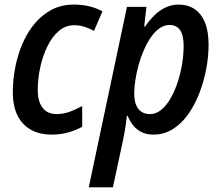

<svg xmlns="http://www.w3.org/2000/svg" viewBox="-20 -570 952 827"><path d="M203.1 9.8Q151.9 9.8 114.3 -10.5Q76.7 -30.8 55.9 -71.5Q35.2 -112.3 35.2 -173.3Q35.2 -226.6 45.7 -280.3Q56.2 -334 77.1 -382.6Q98.1 -431.2 129.6 -468.8Q161.1 -506.3 203.1 -528.3Q245.1 -550.3 297.9 -550.3Q333.5 -550.3 364.3 -543Q395 -535.6 421.4 -521L384.8 -437Q366.7 -447.3 345 -454.3Q323.2 -461.4 299.8 -461.4Q261.7 -461.4 232.2 -435.5Q202.6 -409.7 182.9 -367.9Q163.1 -326.2 152.8 -277.6Q142.6 -229 142.6 -183.1Q142.6 -148.9 152.1 -125.5Q161.6 -102.1 179.9 -90.3Q198.2 -78.6 224.1 -78.6Q252 -78.6 278.8 -88.1Q305.7 -97.7 334 -113.3V-23.9Q308.1 -9.3 274.9 0.2Q241.7 9.8 203.1 9.8Z M362.3 236.8 526.9 -540.5H610.8L601.1 -455.6H605Q624 -483.4 646 -504.9Q668 -526.4 694.1 -538.3Q720.2 -550.3 750.5 -550.3Q788.1 -550.3 816.9 -531.7Q845.7 -513.2 862.1 -474.9Q878.4 -436.5 878.4 -377.4Q878.4 -326.7 868.2 -272.5Q857.9 -218.3 838.4 -168Q818.8 -117.7 790.3 -77.4Q761.7 -37.1 724.1 -13.7Q686.5 9.8 641.1 9.8Q611.8 9.8 590.3 -0.7Q568.8 -11.2 554 -29.5Q539.1 -47.9 529.8 -71.3H526.4Q523.4 -43.5 519 -15.4Q514.6 12.7 509.3 36.6L466.3 236.8ZM626.5 -78.6Q652.3 -78.6 674.8 -97.2Q697.3 -115.7 714.8 -146.5Q732.4 -177.2 745.1 -215.6Q757.8 -253.9 764.4 -294.4Q771 -335 771 -371.6Q771 -417.5 755.9 -439.9Q740.7 -462.4 710.4 -462.4Q687.5 -462.4 667.2 -448.2Q647 -434.1 630.1 -409.7Q613.3 -385.3 599.9 -354.7Q586.4 -324.2 577.1 -290.8Q567.9 -257.3 563 -225.1Q558.1 -192.9 558.1 -166Q558.1 -125 575.4 -101.8Q592.8 -78.6 626.5 -78.6Z"/></svg>

Font: Open Sans SemiCondensed SemiBold
Style: Italic
Weight: 600
Width: 4
Italic angle: -12°
Designer: Monotype Design Team
Foundry: Monotype Imaging Inc.
Version: Version 3.000